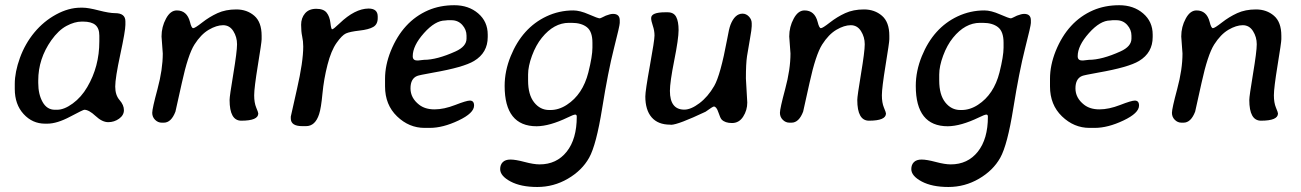

<svg xmlns="http://www.w3.org/2000/svg" viewBox="-20 -498 5114 755"><path d="M130.4 -181.6V-171.9Q130.4 -127.4 147.5 -96.9Q164.6 -66.4 195.8 -66.4H204.6Q232.4 -66.4 266.1 -91.1Q299.8 -115.7 323.2 -155.8Q370.6 -236.3 370.6 -335V-357.9Q370.6 -386.7 355 -399.9Q339.4 -413.1 306.2 -413.1H301.3Q273.4 -413.1 241.7 -396.2Q210 -379.4 181.6 -339.4Q130.4 -266.6 130.4 -181.6ZM38.1 -148.4V-168Q38.1 -214.4 58.3 -270.3Q78.6 -326.2 115.2 -370.4Q151.9 -414.6 200.9 -441.2Q250 -467.8 296.9 -467.8H305.7Q326.7 -467.8 368.4 -457Q410.2 -446.3 432.6 -446.3Q473.1 -446.3 473.1 -414.1V-400.4Q473.1 -377 453.1 -284.2Q433.1 -191.4 433.1 -157.7Q433.1 -124 450.2 -104.5Q467.3 -85 467.3 -64.9Q467.3 -44.9 448.2 -31.2Q429.2 -17.6 405.5 -17.6Q381.8 -17.6 355.7 -42Q329.6 -66.4 311.5 -66.4Q307.1 -66.4 255.6 -39.1Q204.1 -11.7 166 -11.7H157.2Q107.4 -11.7 72.8 -49.6Q38.1 -87.4 38.1 -148.4Z M620.1 -287.6 615.2 -354.5Q615.2 -392.6 632.8 -424.8Q649.9 -457 675.3 -457Q715.3 -457 727.1 -411.6Q732.9 -387.2 739.7 -387.2Q746.6 -387.2 774.9 -409.4Q803.2 -431.6 835.2 -446.3Q867.2 -460.9 909.2 -460.9Q951.2 -460.9 980 -436Q1008.8 -411.1 1008.8 -357.4V-343.8Q1008.8 -331.5 994.1 -241.9Q979.5 -152.3 979.5 -123.3Q979.5 -94.2 987.5 -75Q995.6 -55.7 995.6 -51.8Q995.6 -23.4 928.7 -23.4Q882.8 -23.4 882.8 -105Q882.8 -119.6 897.5 -207.5Q912.1 -295.4 912.1 -324Q912.1 -352.5 897.5 -375.7Q882.8 -398.9 857.2 -398.9Q831.5 -398.9 800.8 -380.9Q770 -362.8 744.6 -322.8Q719.2 -282.7 695.1 -172.1Q670.9 -61.5 669.9 -59.1Q653.3 -15.6 624 -15.6H616.2Q601.1 -15.6 589.8 -26.9Q578.6 -38.1 578.6 -54.4Q578.6 -70.8 599.4 -147.9Q620.1 -225.1 620.1 -287.6Z M1183.6 -2H1168.5Q1123.5 -2 1123.5 -32.2V-39.6Q1123.5 -41.5 1147.9 -148.4Q1172.4 -255.4 1172.4 -314.9Q1172.4 -335.9 1168.2 -355Q1164.1 -374 1164.1 -400.6Q1164.1 -427.2 1179.4 -445.3Q1194.8 -463.4 1223.6 -463.4Q1252.4 -463.4 1264.4 -448.2Q1276.4 -433.1 1279.3 -408Q1282.2 -382.8 1286.1 -382.8Q1291 -382.8 1315.4 -406.2Q1375.5 -463.9 1429.2 -464.4Q1465.3 -464.4 1465.3 -433.1V-426.8Q1465.3 -402.3 1447.8 -392.1Q1430.2 -381.8 1393.1 -377.7Q1356 -373.5 1340.3 -366.5Q1324.7 -359.4 1303.5 -329.3Q1282.2 -299.3 1267.8 -243.2Q1253.4 -187 1248 -129.9Q1242.7 -72.8 1234.9 -49.3Q1219.7 -2 1183.6 -2Z M1731 -417.5Q1691.4 -417.5 1647.2 -367.9Q1603 -318.4 1603 -276.9Q1603 -260.3 1620.1 -260.3H1625.5L1628.9 -260.7L1647 -262.7Q1698.2 -262.7 1771.5 -295.9Q1814.5 -315.4 1814.5 -346.2V-357.9Q1814.5 -381.3 1797.9 -399.9Q1781.2 -418.5 1755.4 -418.5H1739.7Q1733.9 -417.5 1731 -417.5ZM1669.9 4.9H1649.4Q1588.4 4.9 1541.3 -40.5Q1494.1 -85.9 1494.1 -158.2V-188.5Q1494.1 -241.2 1516.6 -297.4Q1564 -414.1 1663.6 -457.5Q1710 -477.5 1766.4 -477.5Q1822.8 -477.5 1860.4 -445.3Q1897.9 -413.1 1897.9 -361.8V-352.5Q1897.9 -290.5 1844.2 -258.3Q1803.2 -233.4 1683.1 -212.4Q1627.9 -202.6 1620.1 -199.2Q1594.2 -188.5 1594.2 -150.6Q1594.2 -112.8 1627.9 -86.4Q1651.4 -67.9 1688.5 -67.9Q1725.6 -67.9 1770 -85.2Q1814.5 -102.5 1827.6 -102.5Q1844.2 -102.5 1844.2 -83Q1844.2 -53.2 1783 -24.2Q1721.7 4.9 1669.9 4.9Z M2309.6 -310.5V-330.1Q2309.6 -374 2287.8 -391.1Q2266.1 -408.2 2227.5 -408.2H2217.3Q2158.2 -408.2 2110.8 -349.6Q2087.4 -320.8 2072 -279.1Q2056.6 -237.3 2056.6 -205.1V-181.2Q2056.6 -125.5 2080.3 -95.5Q2104 -65.4 2139.6 -65.4H2144.5Q2177.7 -65.4 2209 -85.9Q2271.5 -126.5 2293.5 -212.9Q2309.6 -277.3 2309.6 -310.5ZM1964.4 -160.2Q1964.4 -218.8 1988.3 -277.3Q2033.7 -388.7 2128.9 -433.6Q2178.7 -457 2234.4 -457Q2260.3 -457 2295.7 -441.4Q2331.1 -425.8 2338.9 -425.8L2346.2 -428.7L2362.3 -436.5Q2379.9 -443.4 2390.6 -443.4Q2417 -443.4 2417 -418V-407.7Q2417 -397 2394 -306.9Q2371.1 -216.8 2347.9 -72.3Q2324.7 72.3 2296.6 122.3Q2268.6 172.4 2212.9 204.8Q2157.2 237.3 2092.8 237.3Q2028.3 237.3 1987.5 215.6Q1946.8 193.8 1946.8 167Q1946.8 149.9 1957 139.6Q1967.3 129.4 1987.3 129.4Q2007.3 129.4 2043 138.9Q2078.6 148.4 2102.1 148.4Q2168.5 148.4 2208.3 98.6Q2248 48.8 2248 -39.1Q2248 -47.4 2242.2 -47.4Q2242.2 -47.4 2241.7 -47.4Q2235.4 -47.4 2212.4 -36.1Q2141.6 -2 2090.3 -1.5Q1964.4 -1.5 1964.4 -160.2Z M2817.9 -27.8Q2812.5 -33.2 2804.9 -56.2Q2797.4 -79.1 2787.1 -79.1Q2782.7 -79.1 2754.4 -58.6Q2647 -7.8 2619.1 -7.3Q2617.2 -7.3 2615.2 -7.8Q2567.4 -7.8 2542.5 -36.6Q2517.6 -65.4 2517.6 -118.7Q2517.6 -140.6 2535.6 -240Q2553.7 -339.4 2553.7 -358.4Q2553.7 -377.4 2547.1 -396.7Q2540.5 -416 2540.5 -426.8Q2540.5 -449.7 2595.7 -449.7H2605.5Q2629.4 -449.7 2638.9 -431.6Q2648.4 -413.6 2648.4 -379.6Q2648.4 -345.7 2631.3 -260.3Q2614.3 -174.8 2614.3 -140.6Q2614.3 -66.9 2670.9 -66.9Q2696.8 -66.9 2730.2 -92Q2763.7 -117.2 2788.3 -159.7Q2813 -202.1 2839.4 -343.8Q2846.7 -385.7 2852.5 -400.4Q2869.6 -444.3 2899.9 -444.3Q2914.1 -444.3 2925 -432.9Q2936 -421.4 2936 -406.2V-395Q2936 -383.8 2929 -344.7Q2921.9 -305.7 2917.5 -276.9Q2913.1 -248 2913.1 -189.5L2918.5 -94.7Q2918.5 -64.5 2902.3 -39.3Q2886.2 -14.2 2858.6 -14.2Q2831.1 -14.2 2817.9 -27.8Z M3088.4 -287.6 3083.5 -354.5Q3083.5 -392.6 3101.1 -424.8Q3118.2 -457 3143.6 -457Q3183.6 -457 3195.3 -411.6Q3201.2 -387.2 3208 -387.2Q3214.8 -387.2 3243.2 -409.4Q3271.5 -431.6 3303.5 -446.3Q3335.4 -460.9 3377.4 -460.9Q3419.4 -460.9 3448.2 -436Q3477.1 -411.1 3477.1 -357.4V-343.8Q3477.1 -331.5 3462.4 -241.9Q3447.8 -152.3 3447.8 -123.3Q3447.8 -94.2 3455.8 -75Q3463.9 -55.7 3463.9 -51.8Q3463.9 -23.4 3397 -23.4Q3351.1 -23.4 3351.1 -105Q3351.1 -119.6 3365.7 -207.5Q3380.4 -295.4 3380.4 -324Q3380.4 -352.5 3365.7 -375.7Q3351.1 -398.9 3325.4 -398.9Q3299.8 -398.9 3269 -380.9Q3238.3 -362.8 3212.9 -322.8Q3187.5 -282.7 3163.3 -172.1Q3139.2 -61.5 3138.2 -59.1Q3121.6 -15.6 3092.3 -15.6H3084.5Q3069.3 -15.6 3058.1 -26.9Q3046.9 -38.1 3046.9 -54.4Q3046.9 -70.8 3067.6 -147.9Q3088.4 -225.1 3088.4 -287.6Z M3926.3 -310.5V-330.1Q3926.3 -374 3904.5 -391.1Q3882.8 -408.2 3844.2 -408.2H3834Q3774.9 -408.2 3727.5 -349.6Q3704.1 -320.8 3688.7 -279.1Q3673.3 -237.3 3673.3 -205.1V-181.2Q3673.3 -125.5 3697 -95.5Q3720.7 -65.4 3756.3 -65.4H3761.2Q3794.4 -65.4 3825.7 -85.9Q3888.2 -126.5 3910.2 -212.9Q3926.3 -277.3 3926.3 -310.5ZM3581.1 -160.2Q3581.1 -218.8 3605 -277.3Q3650.4 -388.7 3745.6 -433.6Q3795.4 -457 3851.1 -457Q3877 -457 3912.4 -441.4Q3947.8 -425.8 3955.6 -425.8L3962.9 -428.7L3979 -436.5Q3996.6 -443.4 4007.3 -443.4Q4033.7 -443.4 4033.7 -418V-407.7Q4033.7 -397 4010.7 -306.9Q3987.8 -216.8 3964.6 -72.3Q3941.4 72.3 3913.3 122.3Q3885.3 172.4 3829.6 204.8Q3773.9 237.3 3709.5 237.3Q3645 237.3 3604.2 215.6Q3563.5 193.8 3563.5 167Q3563.5 149.9 3573.7 139.6Q3584 129.4 3604 129.4Q3624 129.4 3659.7 138.9Q3695.3 148.4 3718.8 148.4Q3785.2 148.4 3825 98.6Q3864.7 48.8 3864.7 -39.1Q3864.7 -47.4 3858.9 -47.4Q3858.9 -47.4 3858.4 -47.4Q3852.1 -47.4 3829.1 -36.1Q3758.3 -2 3707 -1.5Q3581.1 -1.5 3581.1 -160.2Z M4345.7 -417.5Q4306.2 -417.5 4262 -367.9Q4217.8 -318.4 4217.8 -276.9Q4217.8 -260.3 4234.9 -260.3H4240.2L4243.7 -260.7L4261.7 -262.7Q4313 -262.7 4386.2 -295.9Q4429.2 -315.4 4429.2 -346.2V-357.9Q4429.2 -381.3 4412.6 -399.9Q4396 -418.5 4370.1 -418.5H4354.5Q4348.6 -417.5 4345.7 -417.5ZM4284.7 4.9H4264.2Q4203.1 4.9 4156 -40.5Q4108.9 -85.9 4108.9 -158.2V-188.5Q4108.9 -241.2 4131.3 -297.4Q4178.7 -414.1 4278.3 -457.5Q4324.7 -477.5 4381.1 -477.5Q4437.5 -477.5 4475.1 -445.3Q4512.7 -413.1 4512.7 -361.8V-352.5Q4512.7 -290.5 4459 -258.3Q4418 -233.4 4297.9 -212.4Q4242.7 -202.6 4234.9 -199.2Q4209 -188.5 4209 -150.6Q4209 -112.8 4242.7 -86.4Q4266.1 -67.9 4303.2 -67.9Q4340.3 -67.9 4384.8 -85.2Q4429.2 -102.5 4442.4 -102.5Q4459 -102.5 4459 -83Q4459 -53.2 4397.7 -24.2Q4336.4 4.9 4284.7 4.9Z M4629.9 -287.6 4625 -354.5Q4625 -392.6 4642.6 -424.8Q4659.7 -457 4685.1 -457Q4725.1 -457 4736.8 -411.6Q4742.7 -387.2 4749.5 -387.2Q4756.3 -387.2 4784.7 -409.4Q4813 -431.6 4845 -446.3Q4877 -460.9 4918.9 -460.9Q4960.9 -460.9 4989.7 -436Q5018.6 -411.1 5018.6 -357.4V-343.8Q5018.6 -331.5 5003.9 -241.9Q4989.3 -152.3 4989.3 -123.3Q4989.3 -94.2 4997.3 -75Q5005.4 -55.7 5005.4 -51.8Q5005.4 -23.4 4938.5 -23.4Q4892.6 -23.4 4892.6 -105Q4892.6 -119.6 4907.2 -207.5Q4921.9 -295.4 4921.9 -324Q4921.9 -352.5 4907.2 -375.7Q4892.6 -398.9 4866.9 -398.9Q4841.3 -398.9 4810.5 -380.9Q4779.8 -362.8 4754.4 -322.8Q4729 -282.7 4704.8 -172.1Q4680.7 -61.5 4679.7 -59.1Q4663.1 -15.6 4633.8 -15.6H4626Q4610.8 -15.6 4599.6 -26.9Q4588.4 -38.1 4588.4 -54.4Q4588.4 -70.8 4609.1 -147.9Q4629.9 -225.1 4629.9 -287.6Z"/></svg>

Font: Averia Libre
Style: Italic
Weight: 400
Italic angle: -7.90001°
Version: Version 1.002